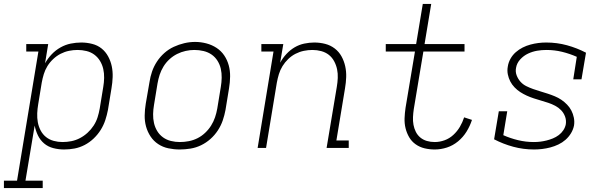

<svg xmlns="http://www.w3.org/2000/svg" viewBox="-69 -755 3089 980"><path d="M-49 205V167H18L127 -492H65V-530H177L161 -432Q175 -457 195 -478Q215 -499 240 -513Q265 -527 292 -532.5Q319 -538 346 -538Q346 -538 346 -538Q346 -538 346 -538Q374 -538 401.5 -531Q429 -524 449.5 -507.5Q470 -491 483 -467Q496 -443 501.5 -416.5Q507 -390 506 -361.5Q505 -333 500 -304L482 -194Q477 -168 468.5 -142Q460 -116 445 -92Q430 -68 409 -48Q388 -28 363 -15Q338 -2 311.5 3Q285 8 258 8Q230 8 203 1Q176 -6 156 -23Q136 -40 124.5 -64Q113 -88 108 -114L61 167H149V205ZM250 -30Q273 -30 295.5 -34.5Q318 -39 339 -50Q360 -61 378 -77.5Q396 -94 409 -114Q422 -134 429 -156Q436 -178 440 -201L458 -311Q462 -334 462.5 -357.5Q463 -381 458 -403Q453 -425 441.5 -444Q430 -463 412.5 -476Q395 -489 372.5 -494.5Q350 -500 327 -500Q305 -500 283 -495.5Q261 -491 240.5 -480.5Q220 -470 202.5 -453.5Q185 -437 173 -417.5Q161 -398 154.5 -376.5Q148 -355 144 -333L126 -223Q122 -200 121 -176.5Q120 -153 124 -131Q128 -109 138.5 -89Q149 -69 166 -55.5Q183 -42 205 -36Q227 -30 250 -30Z M848 8Q819 8 790.5 2Q762 -4 738.5 -19.5Q715 -35 699.5 -58.5Q684 -82 676.5 -109Q669 -136 669.5 -166Q670 -196 675 -226L694 -336Q698 -363 707 -389.5Q716 -416 732 -440.5Q748 -465 770 -484.5Q792 -504 818 -516Q844 -528 871.5 -534.5Q899 -541 927 -541Q956 -541 984.5 -533.5Q1013 -526 1036.5 -510.5Q1060 -495 1075.5 -472Q1091 -449 1098.5 -421.5Q1106 -394 1105.5 -364Q1105 -334 1100 -304L1082 -194Q1077 -167 1068 -140.5Q1059 -114 1043 -89.5Q1027 -65 1005 -45.5Q983 -26 957 -13.5Q931 -1 903 3.5Q875 8 848 8ZM849 -30Q872 -30 895 -34.5Q918 -39 939 -49.5Q960 -60 978 -77Q996 -94 1008.5 -114Q1021 -134 1028.5 -156Q1036 -178 1040 -201L1058 -311Q1062 -334 1062.5 -358Q1063 -382 1058 -404Q1053 -426 1041 -445Q1029 -464 1011 -476.5Q993 -489 970 -494.5Q947 -500 923 -500Q901 -500 878.5 -495Q856 -490 835 -479.5Q814 -469 796 -452.5Q778 -436 765.5 -415.5Q753 -395 746 -373.5Q739 -352 735 -329L717 -219Q713 -196 712.5 -172.5Q712 -149 717 -127Q722 -105 733.5 -86Q745 -67 763 -54Q781 -41 803.5 -35.5Q826 -30 849 -30Z M1246 0 1327 -492H1265V-530H1377L1361 -435Q1374 -459 1393 -479.5Q1412 -500 1435 -513.5Q1458 -527 1484 -532.5Q1510 -538 1535 -538Q1564 -538 1591 -531Q1618 -524 1639.5 -507.5Q1661 -491 1674 -467.5Q1687 -444 1693 -417Q1699 -390 1698 -361.5Q1697 -333 1692 -304L1648 -38H1711V0H1598L1650 -311Q1654 -334 1655 -357Q1656 -380 1651.5 -401.5Q1647 -423 1636.5 -442.5Q1626 -462 1609.5 -475Q1593 -488 1571 -494Q1549 -500 1526 -500Q1504 -500 1482 -495.5Q1460 -491 1439.5 -480.5Q1419 -470 1402 -453.5Q1385 -437 1373 -417.5Q1361 -398 1354.5 -376.5Q1348 -355 1344 -333L1289 0Z M2150 8Q2123 8 2098 2Q2073 -4 2052.5 -18.5Q2032 -33 2019.5 -54.5Q2007 -76 2001 -100.5Q1995 -125 1996 -151.5Q1997 -178 2001 -205L2049 -492H1900V-530H2055L2089 -735H2132L2098 -530H2302V-492H2092L2043 -198Q2040 -178 2039 -157.5Q2038 -137 2041.5 -118Q2045 -99 2053.5 -82Q2062 -65 2076.5 -53Q2091 -41 2110 -35.5Q2129 -30 2150 -30Q2175 -30 2200 -39Q2225 -48 2245 -66.5Q2265 -85 2278.5 -108Q2292 -131 2300 -156L2340 -143Q2330 -112 2312.5 -83.5Q2295 -55 2269 -33.5Q2243 -12 2212 -2Q2181 8 2150 8Z M2657 8Q2602 8 2550.5 -6Q2499 -20 2453 -44L2477 -187H2520L2500 -65Q2536 -49 2575.5 -39.5Q2615 -30 2656 -30Q2673 -30 2689 -32Q2705 -34 2721 -38Q2737 -42 2753 -48.5Q2769 -55 2783 -65.5Q2797 -76 2806.5 -90.5Q2816 -105 2819 -121Q2822 -142 2815 -160.5Q2808 -179 2795 -192.5Q2782 -206 2765 -215Q2748 -224 2730 -230Q2712 -236 2693 -241.5Q2674 -247 2655.5 -253Q2637 -259 2619.5 -267Q2602 -275 2586.5 -285Q2571 -295 2557.5 -309Q2544 -323 2535.5 -339.5Q2527 -356 2523 -375.5Q2519 -395 2523 -416Q2526 -436 2536.5 -455Q2547 -474 2563.5 -488.5Q2580 -503 2599 -512.5Q2618 -522 2638.5 -527.5Q2659 -533 2679 -535.5Q2699 -538 2719 -538Q2774 -538 2825 -524Q2876 -510 2922 -486L2899 -350H2857L2875 -465Q2839 -481 2800 -490.5Q2761 -500 2720 -500Q2696 -500 2672.5 -496Q2649 -492 2626.5 -481.5Q2604 -471 2586.5 -452Q2569 -433 2565 -409Q2561 -389 2568 -370.5Q2575 -352 2587.5 -338Q2600 -324 2617 -315.5Q2634 -307 2652.5 -300.5Q2671 -294 2689.5 -288.5Q2708 -283 2726.5 -277Q2745 -271 2763 -263.5Q2781 -256 2796.5 -245.5Q2812 -235 2825.5 -221Q2839 -207 2847.5 -190.5Q2856 -174 2860 -154.5Q2864 -135 2861 -115Q2857 -94 2845.5 -75Q2834 -56 2817.5 -41.5Q2801 -27 2781 -17.5Q2761 -8 2740 -2.5Q2719 3 2698 5.5Q2677 8 2657 8Z"/></svg>

Font: Iosevka Curly Slab XLtEx
Style: Italic
Weight: 200
Width: 7
Italic angle: -9°
Monospace: yes
Designer: Belleve Invis
Foundry: Belleve Invis
Version: Version 11.1.0; ttfautohint (v1.8.3)